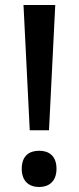

<svg xmlns="http://www.w3.org/2000/svg" viewBox="-20 -978 315 768"><path d="M176 -457 201 -958H74L99 -457ZM67 -303C67 -252 97 -230 137 -230C175 -230 206 -252 206 -303C206 -355 175 -375 137 -375C97 -375 67 -355 67 -303Z"/></svg>

Font: Noto Sans Khmer UI SemiCondensed Medium
Style: Regular
Weight: 500
Width: 4
Designer: Danh Hong and the Monotype Design Team
Foundry: Monotype Imaging Inc.
Version: Version 2.002